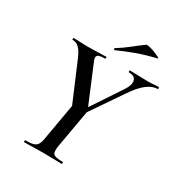

<svg xmlns="http://www.w3.org/2000/svg" viewBox="-184 -917 976 1043"><g transform="rotate(30 303.5 -395.5)"><path d="M303 -266 288 -281 450 -525Q475 -563 468 -588Q461 -613 425 -613Q421 -613 421 -619Q421 -625 425 -625Q448 -625 476 -623.5Q504 -622 536 -622Q557 -622 570.5 -623.5Q584 -625 603 -625Q607 -625 607 -619Q607 -613 603 -613Q572 -613 538.5 -587.5Q505 -562 469 -509ZM122 0Q118 0 118 -6Q118 -12 122 -12Q154 -12 171 -17Q188 -22 196.5 -37Q205 -52 209 -81L249 -310L335 -319L293 -81Q285 -38 295.5 -25Q306 -12 355 -12Q358 -12 358 -6Q358 0 355 0Q331 0 302 -1Q273 -2 239 -2Q204 -2 175 -1Q146 0 122 0ZM260 -271 145 -542Q129 -579 112 -596Q95 -613 72 -613Q68 -613 68 -619Q68 -625 72 -625Q91 -625 114.5 -623.5Q138 -622 159 -622Q189 -622 221.5 -623.5Q254 -625 274 -625Q278 -625 277.5 -619Q277 -613 273 -613Q239 -613 229 -604.5Q219 -596 228 -573L335 -317ZM297 -679Q293 -677 290.5 -682.5Q288 -688 292 -689Q332 -714 365 -740.5Q398 -767 430 -790Q435 -793 452 -789Q469 -785 487.5 -777.5Q506 -770 517 -764Q528 -758 519 -756Q452 -740 400 -721Q348 -702 297 -679Z"/></g></svg>

Font: Cormorant Garamond Light SemiBold
Style: Italic
Weight: 600
Italic angle: -10°
Version: Version 4.001